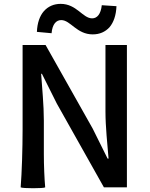

<svg xmlns="http://www.w3.org/2000/svg" viewBox="-20 -970 774 994"><path d="M637 -368V-737H526V-393C526 -313 536 -224 542 -149H537L460 -304L216 -737H97V-300C97 -200 93 -75 87 0C97 6 207 6 214 0C210 -43 207 -114 207 -173V-346C207 -427 198 -512 193 -588H197L274 -434L518 0H577H637ZM207 -912C186 -888 173 -852 171 -805L247 -798C251 -845 271 -866 297 -866C345 -866 377 -792 460 -792C496 -792 525 -805 547 -829C568 -854 581 -890 583 -938L507 -943C502 -897 483 -875 457 -875C408 -875 377 -950 294 -950C259 -950 229 -937 207 -912Z"/></svg>

Font: GenSekiGothic2 TW M
Style: Regular
Weight: 500
Version: Version 2.100;PS 2.1;hotconv 16.6.51;makeotf.lib2.5.65220 DE